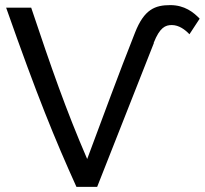

<svg xmlns="http://www.w3.org/2000/svg" viewBox="-20 -727 801 751"><path d="M582 -559H581C605 -620 627 -629 652 -629C680 -629 704 -611 721 -593L761 -654C737 -679 702 -707 646 -707C587 -707 544 -691 508 -599C444 -438 382 -268 321 -105C238 -297 180 -464 102 -697H4C126 -350 194 -184 279 4H360Z"/></svg>

Font: Repo
Style: Regular
Weight: 400
Designer: Stefan Peev
Foundry: Context Ltd
Version: Version 0.000